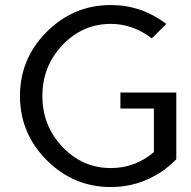

<svg xmlns="http://www.w3.org/2000/svg" viewBox="-20 -735 767 770"><path d="M424.8 -714.8Q546.9 -714.8 647 -639.2L588.9 -581.1Q512.7 -639.2 424.8 -639.2Q311 -639.2 230.5 -554.2Q149.9 -469.2 149.9 -350.1Q149.9 -231 230.5 -146Q311 -61 424.8 -61Q522 -61 597.2 -125V-299.8H462.9V-363.8H687V-96.2Q656.2 -65.4 627 -45.9Q535.2 15.1 424.8 15.1Q274.9 15.1 167.5 -92.5Q60.1 -200.2 60.1 -350.1Q60.1 -500 167.5 -607.4Q274.9 -714.8 424.8 -714.8Z"/></svg>

Font: Carme
Style: Regular
Weight: 400
Version: 1.000